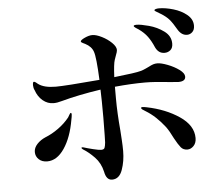

<svg xmlns="http://www.w3.org/2000/svg" viewBox="-56 -900 1112 959"><g transform="rotate(-5 500.0 -420.0)"><path d="M942 -735Q942 -714 930.5 -703Q919 -692 904 -692Q877 -692 859 -721Q839 -756 824 -773.5Q809 -791 783 -807Q774 -813 763 -819Q752 -825 752 -828Q752 -832 759 -834Q766 -836 775 -836Q807 -836 846.5 -824.5Q886 -813 914 -790Q942 -767 942 -735ZM642 -759Q642 -764 657 -764Q677 -764 718 -753Q759 -742 792.5 -717.5Q826 -693 826 -655Q826 -633 813.5 -622.5Q801 -612 784 -612Q754 -612 739 -643Q725 -676 708.5 -698.5Q692 -721 665 -740Q660 -743 651 -749Q642 -755 642 -759ZM522 -405Q522 -335 530 -245Q531 -230 533 -198.5Q535 -167 535 -142Q535 -91 519.5 -47.5Q504 -4 468 -4Q439 -4 431 -47Q421 -91 392.5 -120.5Q364 -150 336 -167Q329 -172 329 -175Q329 -178 333 -178L339 -177Q358 -171 386.5 -164Q415 -157 426 -157Q440 -157 443.5 -165Q447 -173 449 -192Q449 -214 450 -229L451 -316Q451 -409 449 -457Q336 -440 252 -417Q228 -410 210 -410Q180 -410 156 -430Q132 -450 121 -483Q118 -488 116.5 -495.5Q115 -503 115 -508Q115 -525 121 -525Q125 -525 131.5 -520Q138 -515 140 -513Q169 -491 228 -491Q276 -491 448 -506Q443 -620 433 -648Q424 -675 393 -691Q391 -692 381.5 -696.5Q372 -701 372 -705Q372 -712 393.5 -722Q415 -732 432 -732Q451 -732 479 -718Q507 -704 527.5 -684Q548 -664 548 -647Q548 -639 540 -619L533 -599Q526 -579 523 -513Q633 -525 656 -532Q671 -536 683 -542Q695 -548 698 -549Q713 -557 722.5 -560Q732 -563 743 -563Q762 -563 794.5 -550.5Q827 -538 851.5 -520Q876 -502 876 -485Q876 -461 840 -461L802 -464Q721 -473 674 -473Q605 -473 522 -465ZM295 -346Q295 -340 293.5 -333Q292 -326 291 -320Q276 -232 239 -177.5Q202 -123 153 -123Q127 -123 111 -138Q95 -153 95 -175Q95 -196 112 -214.5Q129 -233 155 -244Q188 -257 220.5 -280.5Q253 -304 276 -333Q279 -338 283.5 -346Q288 -354 291 -354Q295 -354 295 -346ZM901 -175Q901 -150 887 -135.5Q873 -121 856 -121Q835 -121 823 -135.5Q811 -150 793 -183Q775 -220 759 -242Q714 -300 664 -330Q654 -336 648.5 -340Q643 -344 643 -348Q643 -352 650 -352Q657 -352 671 -349Q765 -330 833 -284Q901 -238 901 -175Z"/></g></svg>

Font: Shippori Mincho SemiBold
Style: Regular
Weight: 600
Designer: FONTDASU
Foundry: FONTDASU / Google Inc. / but / Adobe
Version: Version 3.110; ttfautohint (v1.8.3)